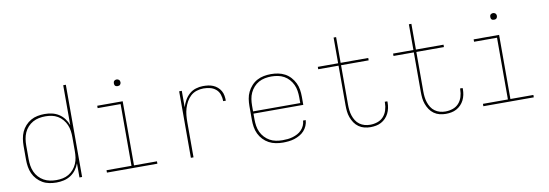

<svg xmlns="http://www.w3.org/2000/svg" viewBox="-56 -1117 4312 1507"><g transform="rotate(-10 2100.0 -363.5)"><path d="M296 8Q268 8 239.5 2.5Q211 -3 186.5 -17Q162 -31 142.5 -52.5Q123 -74 111.5 -99.5Q100 -125 95.5 -153.5Q91 -182 91 -210V-320Q91 -348 95.5 -376.5Q100 -405 111.5 -430.5Q123 -456 142.5 -477.5Q162 -499 186.5 -513Q211 -527 239.5 -532.5Q268 -538 296 -538Q326 -538 355 -531.5Q384 -525 409 -509Q434 -493 452 -469Q470 -445 480 -417V-735H501V0H480V-113Q470 -85 452 -61Q434 -37 409 -21Q384 -5 355 1.5Q326 8 296 8ZM299 -11Q325 -11 350 -16Q375 -21 397 -34Q419 -47 436 -67Q453 -87 463 -110.5Q473 -134 476.5 -159Q480 -184 480 -210V-320Q480 -346 476.5 -371Q473 -396 463 -419.5Q453 -443 436 -463Q419 -483 397 -496Q375 -509 350 -514Q325 -519 299 -519Q273 -519 247.5 -514Q222 -509 199.5 -496.5Q177 -484 159 -464.5Q141 -445 130.5 -421Q120 -397 116 -371.5Q112 -346 112 -320V-210Q112 -184 116 -158.5Q120 -133 130.5 -109Q141 -85 159 -65.5Q177 -46 199.5 -33.5Q222 -21 247.5 -16Q273 -11 299 -11Z M699 0V-19H898V-511H715V-530H918V-19H1101V0ZM900 -654Q895 -654 889.5 -655.5Q884 -657 880.5 -660.5Q877 -664 875.5 -669.5Q874 -675 874 -680Q874 -685 875.5 -690.5Q877 -696 880.5 -699.5Q884 -703 889.5 -705Q895 -707 900 -707Q905 -707 910.5 -705Q916 -703 919.5 -699.5Q923 -696 925 -690.5Q927 -685 927 -680Q927 -675 925 -669.5Q923 -664 919.5 -660.5Q916 -657 910.5 -655.5Q905 -654 900 -654Z M1368 0V-530H1389V-399Q1397 -427 1412 -453.5Q1427 -480 1449.5 -500Q1472 -520 1501 -529Q1530 -538 1559 -538Q1580 -538 1600 -535.5Q1620 -533 1639 -525Q1658 -517 1673.5 -503.5Q1689 -490 1699 -472.5Q1709 -455 1712.5 -434.5Q1716 -414 1716 -394H1695Q1695 -420 1686.5 -446Q1678 -472 1658 -489Q1638 -506 1612 -512.5Q1586 -519 1559 -519Q1532 -519 1505 -510.5Q1478 -502 1457.5 -483.5Q1437 -465 1423.5 -440.5Q1410 -416 1402 -389.5Q1394 -363 1391.5 -335.5Q1389 -308 1389 -281V0Z M2101 8Q2073 8 2044 2.5Q2015 -3 1990 -16.5Q1965 -30 1945 -51Q1925 -72 1912.5 -98Q1900 -124 1895.5 -152.5Q1891 -181 1891 -210V-320Q1891 -349 1895.5 -377.5Q1900 -406 1912.5 -431.5Q1925 -457 1944.5 -478.5Q1964 -500 1989 -513.5Q2014 -527 2042.5 -532.5Q2071 -538 2100 -538Q2129 -538 2157.5 -532.5Q2186 -527 2211 -513.5Q2236 -500 2255.5 -478.5Q2275 -457 2287.5 -431.5Q2300 -406 2304.5 -377.5Q2309 -349 2309 -320V-256H1912V-210Q1912 -184 1916 -158Q1920 -132 1931 -108.5Q1942 -85 1960 -65.5Q1978 -46 2000.5 -33.5Q2023 -21 2049 -16Q2075 -11 2101 -11Q2122 -11 2142.5 -13Q2163 -15 2183 -21Q2203 -27 2221 -36.5Q2239 -46 2253.5 -61Q2268 -76 2276.5 -95.5Q2285 -115 2286 -135H2307Q2306 -112 2296.5 -90Q2287 -68 2271.5 -51Q2256 -34 2235.5 -22.5Q2215 -11 2193 -4Q2171 3 2147.5 5.5Q2124 8 2101 8ZM1912 -274H2288V-320Q2288 -346 2284 -372Q2280 -398 2269 -421.5Q2258 -445 2240.5 -464.5Q2223 -484 2200.5 -496.5Q2178 -509 2152 -514Q2126 -519 2100 -519Q2074 -519 2048 -514Q2022 -509 1999.5 -496.5Q1977 -484 1959.5 -464.5Q1942 -445 1931 -421.5Q1920 -398 1916 -372Q1912 -346 1912 -320Z M2799 8Q2774 8 2750 2Q2726 -4 2705.5 -18.5Q2685 -33 2671 -54Q2657 -75 2648.5 -98.5Q2640 -122 2637.5 -146.5Q2635 -171 2635 -196V-511H2473V-530H2635V-735H2655V-530H2875V-511H2655V-196Q2655 -174 2657.5 -152Q2660 -130 2667 -108.5Q2674 -87 2686 -68Q2698 -49 2716 -36Q2734 -23 2755.5 -17Q2777 -11 2799 -11Q2829 -11 2857.5 -20.5Q2886 -30 2905.5 -51.5Q2925 -73 2934 -102Q2943 -131 2943 -160Q2943 -162 2943 -164Q2943 -166 2943 -169H2963Q2964 -166 2964 -163.5Q2964 -161 2964 -159Q2964 -137 2959.5 -115Q2955 -93 2945 -73Q2935 -53 2919.5 -37Q2904 -21 2884.5 -10.5Q2865 0 2843 4Q2821 8 2799 8Z M3399 8Q3374 8 3350 2Q3326 -4 3305.5 -18.5Q3285 -33 3271 -54Q3257 -75 3248.5 -98.5Q3240 -122 3237.5 -146.5Q3235 -171 3235 -196V-511H3073V-530H3235V-735H3255V-530H3475V-511H3255V-196Q3255 -174 3257.5 -152Q3260 -130 3267 -108.5Q3274 -87 3286 -68Q3298 -49 3316 -36Q3334 -23 3355.5 -17Q3377 -11 3399 -11Q3429 -11 3457.5 -20.5Q3486 -30 3505.5 -51.5Q3525 -73 3534 -102Q3543 -131 3543 -160Q3543 -162 3543 -164Q3543 -166 3543 -169H3563Q3564 -166 3564 -163.5Q3564 -161 3564 -159Q3564 -137 3559.5 -115Q3555 -93 3545 -73Q3535 -53 3519.5 -37Q3504 -21 3484.5 -10.5Q3465 0 3443 4Q3421 8 3399 8Z M3699 0V-19H3898V-511H3715V-530H3918V-19H4101V0ZM3900 -654Q3895 -654 3889.5 -655.5Q3884 -657 3880.5 -660.5Q3877 -664 3875.5 -669.5Q3874 -675 3874 -680Q3874 -685 3875.5 -690.5Q3877 -696 3880.5 -699.5Q3884 -703 3889.5 -705Q3895 -707 3900 -707Q3905 -707 3910.5 -705Q3916 -703 3919.5 -699.5Q3923 -696 3925 -690.5Q3927 -685 3927 -680Q3927 -675 3925 -669.5Q3923 -664 3919.5 -660.5Q3916 -657 3910.5 -655.5Q3905 -654 3900 -654Z"/></g></svg>

Font: Iosevka Curly Thin Extended
Style: Regular
Weight: 100
Width: 7
Monospace: yes
Designer: Belleve Invis
Foundry: Belleve Invis
Version: Version 11.1.0; ttfautohint (v1.8.3)